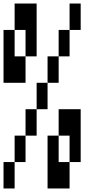

<svg xmlns="http://www.w3.org/2000/svg" viewBox="-20 -1050 540 1090"><path d="M125 -880H63V-1030H188V-730H125ZM438 -1030V-880H375V-1030ZM125 -580H0V-880H63V-730H125ZM313 -880H375V-730H313ZM250 -730H313V-580H250ZM188 -580H250V-430H188ZM125 -430H188V-280H125ZM313 -430H438V-130H375V-280H313ZM63 -280H125V-130H63ZM313 -130H375V20H250V-280H313ZM0 -130H63V20H0Z"/></svg>

Font: 2P VHS
Style: Regular
Weight: 400
Designer: CodeMan38
Foundry: CodeMan38
Version: Version 3.000